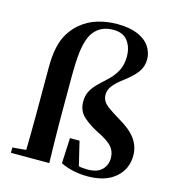

<svg xmlns="http://www.w3.org/2000/svg" viewBox="-122 -932 952 1049"><g transform="rotate(15 354.0 -407.0)"><path d="M32 0V-30L147 -40H185V0ZM108 0Q111 -117 111 -235V-505Q111 -572 122 -620Q133 -668 154.5 -702Q176 -736 205 -761Q248 -798 301 -814Q354 -830 413 -830Q482 -830 528 -810.5Q574 -791 596.5 -757.5Q619 -724 619 -685Q619 -644 595.5 -612Q572 -580 525 -545Q487 -517 468 -492.5Q449 -468 449 -442Q449 -422 458 -406Q467 -390 489 -374Q511 -358 549 -335Q620 -295 651 -252.5Q682 -210 682 -158Q682 -81 625.5 -32.5Q569 16 468 16Q429 16 390 8Q351 0 316 -17L323 -161H377L413 -11L357 -43Q386 -31 407.5 -25.5Q429 -20 459 -20Q514 -20 540.5 -46.5Q567 -73 567 -113Q567 -150 545.5 -175.5Q524 -201 467 -229Q411 -257 376 -289Q341 -321 341 -373Q341 -405 352.5 -428.5Q364 -452 385 -474Q406 -496 434 -521Q470 -553 489 -588.5Q508 -624 508 -671Q508 -724 481.5 -759Q455 -794 400 -794Q365 -794 338 -782Q311 -770 291 -745Q274 -722 264 -689Q254 -656 249.5 -608Q245 -560 245 -493V-235Q245 -177 246.5 -117.5Q248 -58 249 0Z"/></g></svg>

Font: Noto Serif SC ExtraLight
Style: Bold
Weight: 700
Version: Version 2.002-H1;hotconv 1.1.0;makeotfexe 2.6.0